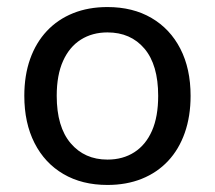

<svg xmlns="http://www.w3.org/2000/svg" viewBox="-20 -516 611 545"><path d="M285 9Q213 9 160 -22Q107 -53 78 -110Q49 -167 49 -244Q49 -302 65.5 -348.5Q82 -395 113 -428Q144 -461 187.5 -478.5Q231 -496 285 -496Q357 -496 410 -465Q463 -434 492 -377.5Q521 -321 521 -244Q521 -186 504.5 -139Q488 -92 457 -59Q426 -26 382.5 -8.5Q339 9 285 9ZM285 -63Q329 -63 361.5 -84Q394 -105 411.5 -145Q429 -185 429 -244Q429 -332 390 -378Q351 -424 285 -424Q242 -424 209.5 -403.5Q177 -383 159 -343Q141 -303 141 -244Q141 -156 180.5 -109.5Q220 -63 285 -63Z"/></svg>

Font: Nunito Medium
Style: Regular
Weight: 500
Designer: Vernon Adams
Foundry: Vernon Adams
Version: Version 3.601